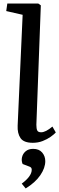

<svg xmlns="http://www.w3.org/2000/svg" viewBox="-20 -787 333 1077"><path d="M107 -704 15 -725 21 -767H195L209 -757L184 -87Q184 -65 189 -55Q194 -45 211 -45Q236 -45 274 -77L293 -44Q283 -33 264 -19.5Q245 -6 219.5 4Q194 14 164 14Q113 14 95 -12.5Q77 -39 79 -82ZM124 270 102 243Q128 224 143 204Q158 184 158 165Q158 158 154.5 153.5Q151 149 141 146L107 133Q99 115 103.5 95Q108 75 124 61.5Q140 48 166 48Q199 48 216.5 68.5Q234 89 234 117Q234 155 206 196Q178 237 124 270Z"/></svg>

Font: Literata 36pt Medium
Style: Italic
Weight: 500
Italic angle: -2°
Designer: Latin by Veronika Burian and Jose Scaglione. Greek by Irene Vlachou. Cyrillic by Vera Evstafieva
Foundry: TypeTogether
Version: Version 3.002